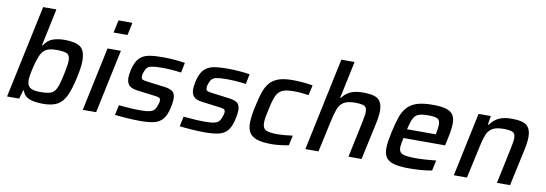

<svg xmlns="http://www.w3.org/2000/svg" viewBox="-57 -1124 4301 1513"><g transform="rotate(10 2094.0 -367.5)"><path d="M320 8Q281 8 246.5 2Q212 -4 187.5 -20.5Q163 -37 154 -69H148L128 0H31L189 -743H295L232 -445H238Q267 -490 308 -504Q349 -518 402 -518Q490 -518 528.5 -489Q567 -460 567 -380Q567 -354 562.5 -321.5Q558 -289 549 -248Q528 -147 501 -91.5Q474 -36 431.5 -14Q389 8 320 8ZM281 -80Q323 -80 349.5 -85.5Q376 -91 392.5 -108.5Q409 -126 420.5 -161Q432 -196 444 -255Q451 -291 455.5 -317Q460 -343 460 -362Q460 -405 435.5 -417Q411 -429 353 -429Q306 -429 278.5 -417.5Q251 -406 234 -378Q224 -362 213.5 -331.5Q203 -301 194.5 -266.5Q186 -232 181 -202Q176 -172 176 -157Q176 -115 200 -97.5Q224 -80 281 -80Z M770 -642 792 -743H903L882 -642ZM637 0 745 -510H852L744 0Z M1099 8Q1050 8 992.5 4Q935 0 894 -5L911 -85Q960 -80 1001.5 -77.5Q1043 -75 1086 -75Q1133 -75 1158.5 -81.5Q1184 -88 1196 -102.5Q1208 -117 1215 -141Q1223 -162 1223 -176Q1223 -195 1210 -200Q1197 -205 1168 -208L1034 -225Q985 -231 966 -252.5Q947 -274 947 -311Q947 -320 949 -337.5Q951 -355 955 -373Q970 -440 999.5 -470.5Q1029 -501 1074.5 -509.5Q1120 -518 1185 -518Q1231 -518 1281.5 -514Q1332 -510 1365 -504L1349 -424Q1266 -435 1191 -435Q1140 -435 1106.5 -428Q1073 -421 1060 -383Q1056 -374 1053 -363Q1050 -352 1050 -340Q1050 -321 1062 -315.5Q1074 -310 1104 -307L1236 -290Q1281 -285 1304 -268.5Q1327 -252 1327 -206Q1327 -196 1324.5 -178.5Q1322 -161 1318 -141Q1304 -75 1277 -43.5Q1250 -12 1206.5 -2Q1163 8 1099 8Z M1617 8Q1568 8 1510.5 4Q1453 0 1412 -5L1429 -85Q1478 -80 1519.5 -77.5Q1561 -75 1604 -75Q1651 -75 1676.5 -81.5Q1702 -88 1714 -102.5Q1726 -117 1733 -141Q1741 -162 1741 -176Q1741 -195 1728 -200Q1715 -205 1686 -208L1552 -225Q1503 -231 1484 -252.5Q1465 -274 1465 -311Q1465 -320 1467 -337.5Q1469 -355 1473 -373Q1488 -440 1517.5 -470.5Q1547 -501 1592.5 -509.5Q1638 -518 1703 -518Q1749 -518 1799.5 -514Q1850 -510 1883 -504L1867 -424Q1784 -435 1709 -435Q1658 -435 1624.5 -428Q1591 -421 1578 -383Q1574 -374 1571 -363Q1568 -352 1568 -340Q1568 -321 1580 -315.5Q1592 -310 1622 -307L1754 -290Q1799 -285 1822 -268.5Q1845 -252 1845 -206Q1845 -196 1842.5 -178.5Q1840 -161 1836 -141Q1822 -75 1795 -43.5Q1768 -12 1724.5 -2Q1681 8 1617 8Z M2147 8Q2072 8 2029.5 -7Q1987 -22 1969.5 -52Q1952 -82 1952 -128Q1952 -147 1956.5 -184.5Q1961 -222 1972 -267Q1985 -332 2001.5 -379.5Q2018 -427 2044.5 -457.5Q2071 -488 2114.5 -503Q2158 -518 2225 -518Q2268 -518 2311.5 -514Q2355 -510 2387 -504L2369 -423Q2346 -427 2313 -430Q2280 -433 2251 -433Q2206 -433 2177.5 -425.5Q2149 -418 2131 -399Q2113 -380 2101 -345Q2089 -310 2078 -255Q2070 -220 2065.5 -194Q2061 -168 2061 -149Q2061 -105 2087.5 -91Q2114 -77 2177 -77Q2205 -77 2240 -80Q2275 -83 2302 -87L2285 -7Q2257 -1 2219.5 3.5Q2182 8 2147 8Z M2418 0 2575 -743H2681L2618 -446H2624Q2647 -479 2685.5 -498.5Q2724 -518 2791 -518Q2881 -518 2913 -489Q2945 -460 2945 -399Q2945 -380 2942 -355Q2939 -330 2933 -302L2868 0H2763L2823 -284Q2828 -311 2832 -333Q2836 -355 2836 -370Q2836 -408 2814 -418Q2792 -428 2740 -428Q2680 -428 2649.5 -408Q2619 -388 2605 -350Q2591 -312 2580 -261L2523 0Z M3249 8Q3171 8 3126.5 -4.5Q3082 -17 3063.5 -44.5Q3045 -72 3045 -117Q3045 -144 3050.5 -178Q3056 -212 3065 -254Q3080 -323 3097.5 -373Q3115 -423 3144 -455Q3173 -487 3221.5 -502.5Q3270 -518 3348 -518Q3417 -518 3456 -505.5Q3495 -493 3511 -467Q3527 -441 3527 -401Q3527 -374 3521 -336.5Q3515 -299 3505 -254L3497 -220H3164Q3159 -195 3155.5 -175.5Q3152 -156 3152 -141Q3152 -104 3181 -92Q3210 -80 3289 -80Q3322 -80 3367.5 -83Q3413 -86 3449 -90L3431 -7Q3398 0 3346.5 4Q3295 8 3249 8ZM3180 -293H3410L3412 -304Q3416 -325 3418.5 -341.5Q3421 -358 3421 -371Q3421 -409 3399.5 -419.5Q3378 -430 3329 -430Q3276 -430 3248.5 -419.5Q3221 -409 3207 -379.5Q3193 -350 3180 -293Z M3606 0 3714 -510H3812L3801 -440H3808Q3832 -476 3872 -497Q3912 -518 3979 -518Q4069 -518 4101 -489Q4133 -460 4133 -399Q4133 -381 4130 -355.5Q4127 -330 4121 -302L4056 0H3951L4011 -284Q4016 -311 4020 -333Q4024 -355 4024 -370Q4024 -408 4002 -418Q3980 -428 3928 -428Q3868 -428 3837.5 -408Q3807 -388 3793 -350.5Q3779 -313 3768 -261L3711 0Z"/></g></svg>

Font: Saira Medium
Style: Italic
Weight: 500
Italic angle: -12°
Designer: Hector Gatti with collaboration of the Omnibus-Type team
Foundry: Omnibus-Type
Version: Version 1.100; ttfautohint (v1.8.3)